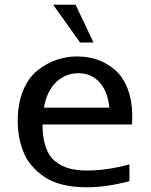

<svg xmlns="http://www.w3.org/2000/svg" viewBox="-20 -781 640 813"><path d="M376 -601H319L205 -761H300ZM166 -325H443Q436 -396 400.5 -433.5Q365 -471 312 -471Q259 -471 219 -434.5Q179 -398 166 -325ZM346 12Q290 12 244 0.5Q198 -11 167 -32.5Q136 -54 113.5 -80.5Q91 -107 78.5 -139.5Q66 -172 60.5 -203.5Q55 -235 55 -269Q55 -343 78 -398Q101 -453 139 -483Q177 -513 219 -527.5Q261 -542 307 -542Q353 -542 393 -528Q433 -514 467 -485Q501 -456 520.5 -405Q540 -354 540 -288Q540 -271 539 -254H160Q160 -197 174 -157.5Q188 -118 215 -97Q242 -76 274 -67.5Q306 -59 349 -59Q433 -59 528 -85V-14Q433 12 346 12Z"/></svg>

Font: Edlo
Style: Regular
Weight: 400
Monospace: yes
Version: Version 0.01